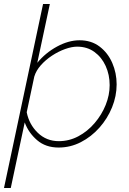

<svg xmlns="http://www.w3.org/2000/svg" viewBox="-50 -730 647 963"><path d="M-30 213 166 -710H200L137 -415Q178 -465 236 -496.5Q294 -528 349 -528Q408 -528 449.5 -496.5Q491 -465 513 -414.5Q535 -364 535 -307Q535 -248 512 -191.5Q489 -135 448.5 -89.5Q408 -44 355.5 -17Q303 10 244 10Q179 10 136 -27Q93 -64 74 -116L4 213ZM245 -22Q297 -22 343 -46.5Q389 -71 424.5 -112.5Q460 -154 480 -203.5Q500 -253 500 -303Q500 -355 480 -399Q460 -443 423.5 -469.5Q387 -496 337 -496Q310 -496 276.5 -484Q243 -472 211 -451Q179 -430 155 -403Q131 -376 122 -346L84 -167Q96 -106 139.5 -64Q183 -22 245 -22Z"/></svg>

Font: Raleway ExtraLight
Style: Italic
Weight: 200
Italic angle: -12°
Designer: Matt McInerney, Pablo Impallari, Rodrigo Fuenzalida
Foundry: Matt McInerney, Pablo Impallari, Rodrigo Fuenzalida
Version: Version 4.026